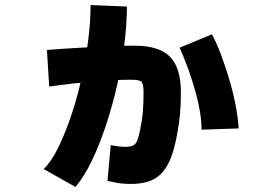

<svg xmlns="http://www.w3.org/2000/svg" viewBox="-20 -685 1040 761"><path d="M499 44Q464 44 440 39Q416 34 406 32L419 -110Q438 -106 452 -104.5Q466 -103 474 -103Q496 -103 507 -108Q518 -113 524 -128.5Q530 -144 536 -173Q543 -207 546 -240Q549 -273 549 -319Q549 -351 541.5 -360Q534 -369 502 -369Q438 -369 357 -362.5Q276 -356 175 -342L166 -487Q192 -489 234.5 -492Q277 -495 327 -497.5Q377 -500 425.5 -502Q474 -504 513 -504Q610 -504 653.5 -460.5Q697 -417 697 -318Q697 -269 693.5 -233Q690 -197 685 -170Q672 -88 649.5 -41.5Q627 5 591 24.5Q555 44 499 44ZM279 56 153 -15Q181 -41 207.5 -93.5Q234 -146 258 -214.5Q282 -283 300 -361Q318 -439 328.5 -517Q339 -595 339 -665L483 -659Q483 -594 473.5 -515Q464 -436 445.5 -353.5Q427 -271 401.5 -193Q376 -115 345 -50Q314 15 279 56ZM779 -171Q779 -202 773 -239.5Q767 -277 755.5 -319Q744 -361 728 -406Q712 -451 692 -496L820 -549Q837 -518 854 -473.5Q871 -429 886.5 -378Q902 -327 912.5 -275Q923 -223 926 -176Z"/></svg>

Font: Murecho Thin Black
Style: Regular
Weight: 900
Version: Version 1.010